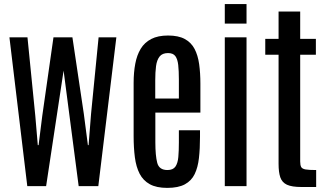

<svg xmlns="http://www.w3.org/2000/svg" viewBox="-20 -916 1600 945"><path d="M114.3 0 26.4 -732.4H115.2L153.8 -345.2L166 -201.7H169.9L188 -345.7L243.2 -732.4H271.5H317.9H336.4L392.6 -355.5L412.6 -201.7H416L428.2 -356L465.3 -732.4H552.7L463.9 0H367.2L293 -568.4L207 0Z M803.2 8.8Q750 8.8 717.3 -9.3Q684.6 -27.3 667.2 -61Q649.9 -94.7 643.8 -141.8Q637.7 -189 637.7 -246.1V-507.8Q637.7 -559.6 645.8 -602.3Q653.8 -645 672.6 -676Q691.4 -707 724.4 -724.1Q757.3 -741.2 807.1 -741.2Q857.9 -741.2 889.4 -724.1Q920.9 -707 937.5 -675.5Q954.1 -644 960.2 -600.3Q966.3 -556.6 966.3 -503.9V-361.8H744.6V-216.3Q744.6 -149.9 753.9 -114.5Q763.2 -79.1 804.2 -79.1Q831.5 -79.1 843.3 -95.9Q855 -112.8 857.7 -143.3Q860.4 -173.8 860.4 -214.8V-274.9H964.4V-242.2Q964.4 -184.6 959.2 -138.4Q954.1 -92.3 938.2 -59.3Q922.4 -26.4 889.9 -8.8Q857.4 8.8 803.2 8.8ZM744.1 -431.2H860.4V-524.4Q860.4 -566.9 857.2 -595.9Q854 -625 843 -639.9Q832 -654.8 807.1 -654.8Q778.8 -654.8 765.4 -637.7Q752 -620.6 748 -590.6Q744.1 -560.5 744.1 -521Z M1086.4 0V-732.4H1193.4V0ZM1086.4 -799.8V-896H1193.4V-799.8Z M1463.4 4.4Q1416.5 4.4 1392.3 -6.8Q1368.2 -18.1 1359.6 -43.2Q1351.1 -68.4 1351.1 -109.4V-646.5H1285.6V-724.6H1351.1V-859.4H1457.5V-724.6H1534.7V-646.5H1457.5V-121.1Q1457.5 -103 1462.4 -94Q1467.3 -85 1484.1 -82Q1501 -79.1 1536.1 -79.1V4.4Z"/></svg>

Font: Antonio Medium
Style: Regular
Weight: 500
Designer: Vernon Adams
Foundry: Vernon Adams
Version: Version 1.002